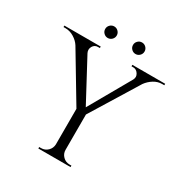

<svg xmlns="http://www.w3.org/2000/svg" viewBox="-202 -983 1066 1125"><g transform="rotate(30 331.0 -421.0)"><path d="M273.5 -775.5Q262 -764 246 -764Q230 -764 218.5 -775.5Q207 -787 207 -803Q207 -819 218.5 -830.5Q230 -842 246 -842Q262 -842 273.5 -830.5Q285 -819 285 -803Q285 -787 273.5 -775.5ZM461.5 -775.5Q450 -764 434 -764Q418 -764 406.5 -775.5Q395 -787 395 -803Q395 -819 406.5 -830.5Q418 -842 434 -842Q450 -842 461.5 -830.5Q473 -819 473 -803Q473 -787 461.5 -775.5ZM672 -690H658Q628 -690 601.5 -673.5Q575 -657 557 -632L360 -312V-73Q360 -47 378.5 -28.5Q397 -10 424 -10H436V0H218V-10H231Q257 -10 275.5 -28Q294 -46 295 -72V-313L104 -632Q89 -656 61.5 -673Q34 -690 4 -690H-10V-700H236V-690H223Q201 -690 189 -670Q183 -659 183 -648.5Q183 -638 188 -628L338 -348L498 -629Q503 -639 503 -649Q503 -659 496 -670Q483 -690 462 -690H450V-700H672Z"/></g></svg>

Font: Cinzel
Style: Regular
Weight: 400
Designer: Natanael Gama
Version: Version 1.001;PS 001.001;hotconv 1.0.56;makeotf.lib2.0.21325